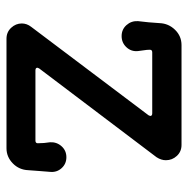

<svg xmlns="http://www.w3.org/2000/svg" viewBox="-14 -536 566 577"><g transform="rotate(90 268.5 -248.0)"><path d="M426 15H97Q77 15 64 1Q51 -13 51 -31Q51 -46 61 -59L327 -412Q329 -416 329 -417Q329 -423 321 -423H138Q130 -423 130 -416Q130 -407 131.5 -398.5Q133 -390 134 -380Q136 -360 122.5 -345.5Q109 -331 89 -331Q69 -331 56 -345.5Q43 -360 44 -380Q46 -395 47.5 -412Q49 -429 50 -445Q51 -472 70 -491.5Q89 -511 116 -511H416Q436 -511 449 -497Q462 -483 462 -464Q462 -450 453 -436L186 -83Q184 -79 184 -78Q184 -72 192 -72H403Q411 -72 411 -79Q411 -98 408 -116Q407 -136 420 -150.5Q433 -165 453 -165Q473 -165 486 -150.5Q499 -136 497 -116Q496 -101 494.5 -84.5Q493 -68 492 -51Q491 -23 471.5 -4Q452 15 426 15Z"/></g></svg>

Font: Kiwi Maru Medium
Style: Regular
Weight: 500
Designer: Hiroki-Chan
Version: Version 1.100